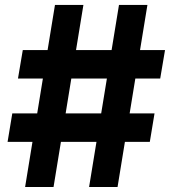

<svg xmlns="http://www.w3.org/2000/svg" viewBox="-20 -747 690 767"><path d="M335.9 0H449.6L479 -180.4H578.5L597.3 -294H497.9L520.6 -433.2H620L639.2 -546.9H539.4L568.9 -727.3H455.3L425.8 -546.9H283.7L313.2 -727.3H199.6L170.1 -546.9H71L51.8 -433.2H151.3L128.6 -294H29.1L10.3 -180.4H109.7L80.3 0H193.9L223.4 -180.4H365.4ZM242.2 -294 264.9 -433.2H407L384.2 -294Z"/></svg>

Font: Magic Ui Pro
Style: Bold
Weight: 700
Designer: Stefan Endress, Andreas Faust
Version: Version 1.000;FEAKit 1.0